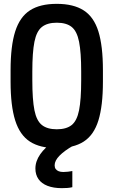

<svg xmlns="http://www.w3.org/2000/svg" viewBox="-20 -760 590 998"><path d="M301 218Q258 218 227 206Q196 194 180 171Q164 148 164 116Q164 78 189 42Q214 6 262 -28L361 -3Q315 23 289.5 49Q264 75 264 99Q264 111 269.5 118.5Q275 126 285 130Q295 134 309 134Q321 134 333.5 132.5Q346 131 356 129V213Q344 216 330 217Q316 218 301 218ZM275 10Q188 10 135.5 -24Q83 -58 59 -134Q35 -210 35 -335V-395Q35 -521 59 -596.5Q83 -672 135.5 -706Q188 -740 275 -740Q362 -740 415 -706Q468 -672 491.5 -596.5Q515 -521 515 -395V-335Q515 -210 491.5 -134Q468 -58 415 -24Q362 10 275 10ZM275 -88Q325 -88 352.5 -110Q380 -132 391 -187Q402 -242 402 -343V-388Q402 -488 391 -543Q380 -598 352.5 -620Q325 -642 275 -642Q226 -642 198 -620Q170 -598 159 -543Q148 -488 148 -388V-343Q148 -242 159 -187Q170 -132 198 -110Q226 -88 275 -88Z"/></svg>

Font: M PLUS Code Latin SemiExpanded Medium
Style: Regular
Weight: 500
Width: 6
Designer: Coji Morishita
Foundry: UNDERFOREST DESIGN
Version: Version 1.002; ttfautohint (v1.8.3)